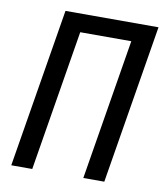

<svg xmlns="http://www.w3.org/2000/svg" viewBox="-82 -805 765 874"><g transform="rotate(10 300.0 -367.5)"><path d="M29 0 150 -735H580L459 0H362L469 -651H233L126 0Z"/></g></svg>

Font: Iosevka Md Ex Obl
Style: Regular
Weight: 500
Width: 7
Italic angle: -9°
Monospace: yes
Designer: Belleve Invis
Foundry: Belleve Invis
Version: Version 32.5.0; ttfautohint (v1.8.4)